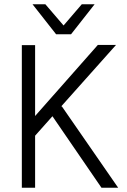

<svg xmlns="http://www.w3.org/2000/svg" viewBox="-20 -877 593 897"><path d="M144 0H82V-666H144V-335L437 -667H522L266 -380H269L532 0H454L225 -334L144 -243ZM312 -717H242L132 -857H192L277 -758L362 -857H422Z"/></svg>

Font: Epunda Sans Light
Style: Regular
Weight: 300
Designer: Simon Atzbach
Foundry: typofactur
Version: Version 2.204; ttfautohint (v1.8.4.7-5d5b)